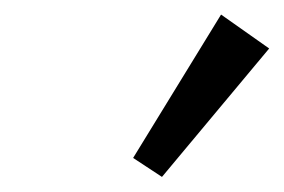

<svg xmlns="http://www.w3.org/2000/svg" viewBox="-20 -728 380 257"><path d="M196.8 -491.2 158.2 -516.6 275.9 -708.5 340.3 -663.1Z"/></svg>

Font: Elstob 14pt SemiBold
Style: Italic
Weight: 600
Italic angle: -20°
Designer: Peter S. Baker
Version: Version 1.015